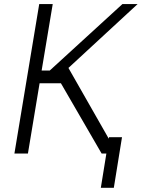

<svg xmlns="http://www.w3.org/2000/svg" viewBox="-20 -747 724 934"><path d="M474.4 0 276.3 -342H172.6L115.8 0H50.1L170.8 -727.3H236.5L182.5 -403.8H221.9L575.6 -727.3H649.5L312.9 -416.5L550.4 0ZM573.5 -79.5 533.7 166.5H470.5L510.3 -79.5Z"/></svg>

Font: Inter UI Light
Style: Italic
Weight: 300
Italic angle: 9.39999°
Designer: Rasmus Andersson
Foundry: rsms
Version: 3.2;8d6f07862